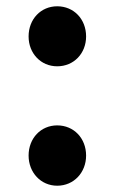

<svg xmlns="http://www.w3.org/2000/svg" viewBox="-20 -577 365 611"><path d="M162 -366C215 -366 254 -407 254 -461C254 -516 215 -557 162 -557C110 -557 71 -516 71 -461C71 -407 110 -366 162 -366ZM162 14C215 14 254 -28 254 -82C254 -137 215 -178 162 -178C110 -178 71 -137 71 -82C71 -28 110 14 162 14Z"/></svg>

Font: Source Han Sans CN
Style: Bold
Weight: 700
Designer: Ryoko NISHIZUKA 西塚涼子 (kana, bopomofo & ideographs); Paul D. Hunt (Latin, Greek & Cyrillic); Sandoll Communications 산돌커뮤니
Foundry: Adobe
Version: Version 2.001;hotconv 1.0.107;makeotfexe 2.5.65593